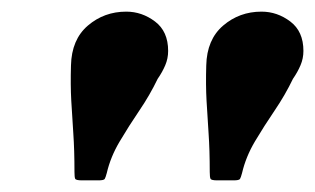

<svg xmlns="http://www.w3.org/2000/svg" viewBox="-20 -788 542 330"><path d="M483.5 -652.5Q470 -624.5 452 -598Q434 -571.5 418.2 -545Q402.5 -518.5 396 -490.5Q394 -483 392.5 -480.5Q391 -478 381.5 -478H353.5Q343 -478 341.8 -480.8Q340.5 -483.5 340.5 -492.5Q340.5 -530 338.5 -558.8Q336.5 -587.5 335 -614.8Q333.5 -642 334.5 -675.5Q335.5 -720 363.5 -744Q391.5 -768 429.5 -768Q456.5 -768 479 -751Q501.5 -734 501.5 -700.5Q501.5 -687.5 496.5 -675.8Q491.5 -664 483.5 -652.5ZM251 -652.5Q237.5 -624.5 219.5 -598Q201.5 -571.5 185.8 -545Q170 -518.5 163.5 -490.5Q161.5 -483 160 -480.5Q158.5 -478 149 -478H121Q110.5 -478 109.2 -480.8Q108 -483.5 108 -492.5Q108 -530 106 -558.8Q104 -587.5 102.5 -614.8Q101 -642 102 -675.5Q103 -720 131 -744Q159 -768 197 -768Q224 -768 246.5 -751Q269 -734 269 -700.5Q269 -687.5 264 -675.8Q259 -664 251 -652.5Z"/></svg>

Font: Besley*
Style: Bold Italic
Weight: 700
Italic angle: -13°
Designer: Owen Earl
Foundry: indestructible type*
Version: Version 2.000; ttfautohint (v1.8.3)